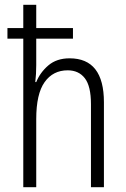

<svg xmlns="http://www.w3.org/2000/svg" viewBox="-20 -831 524 800"><path d="M131 -811V-714H284V-670H131V-560Q131 -522 127 -489H131Q147 -529 181.5 -558.5Q216 -588 270 -588Q413 -588 413 -405V-51H359V-397Q359 -472 333.5 -505Q308 -538 262 -538Q201 -538 166 -489Q131 -440 131 -335V-51H77V-670H11V-714H77V-811Z"/></svg>

Font: Noto Sans Tamil UI Condensed Light
Style: Regular
Weight: 300
Width: 3
Designer: Jelle Bosma - Monotype Design Team
Foundry: Monotype Imaging Inc.
Version: Version 2.004; ttfautohint (v1.8.4.7-5d5b)